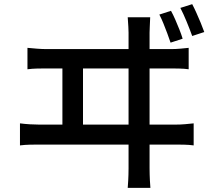

<svg xmlns="http://www.w3.org/2000/svg" viewBox="-20 -857 1040 923"><path d="M802 -805Q812 -787 822.5 -763Q833 -739 842.5 -715Q852 -691 858 -671L800 -652Q793 -673 784 -697Q775 -721 765.5 -744.5Q756 -768 746 -787ZM904 -837Q914 -818 924.5 -794.5Q935 -771 945 -747Q955 -723 962 -703L904 -684Q892 -717 877 -753.5Q862 -790 847 -819ZM702 -774Q701 -747 700 -728.5Q699 -710 699 -700Q699 -693 699 -656.5Q699 -620 699 -563Q699 -506 699 -440Q699 -374 699 -307.5Q699 -241 699 -184.5Q699 -128 699 -91.5Q699 -55 699 -49Q699 -42 699.5 -17.5Q700 7 703 46H594Q597 7 597.5 -16.5Q598 -40 598 -47Q598 -53 598 -90Q598 -127 598 -184Q598 -241 598 -308Q598 -375 598 -442Q598 -509 598 -566Q598 -623 598 -659Q598 -695 598 -700Q598 -711 597 -728Q596 -745 594 -774ZM280 -231V-571H379V-231ZM76 -264Q99 -261 123 -259.5Q147 -258 168 -258H824Q848 -258 870 -260Q892 -262 911 -264V-158Q890 -161 865 -161.5Q840 -162 824 -162H168Q147 -162 123.5 -161.5Q100 -161 76 -158ZM112 -627Q134 -625 158 -623Q182 -621 205 -621H800Q825 -621 846.5 -623Q868 -625 887 -627V-524Q866 -527 840.5 -527.5Q815 -528 800 -528H205Q183 -528 159 -527.5Q135 -527 112 -524Z"/></svg>

Font: Noto Sans SC Medium
Style: Regular
Weight: 500
Designer: Ryoko NISHIZUKA  (kana, bopomofo & ideographs); Paul D. Hunt (Latin, Greek & Cyrillic); Sandoll Communications , Soo-you
Foundry: Adobe
Version: Version 2.004-H2;hotconv 1.0.118;makeotfexe 2.5.65603